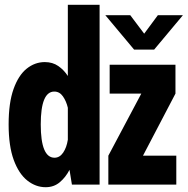

<svg xmlns="http://www.w3.org/2000/svg" viewBox="-20 -770 783 801"><path d="M170.5 11Q129 11 93.8 -17Q58.5 -45 37.2 -103Q16 -161 16 -251Q16 -341 36.5 -398.5Q57 -456 91.2 -483.5Q125.5 -511 167 -511Q199.5 -511 223.2 -494.5Q247 -478 263 -453V-750H395.5V0H280L270 -61.5Q254 -30.5 229.5 -9.8Q205 11 170.5 11ZM419.5 -706.5H523.5L581.5 -629.5L638.5 -706.5H743L623 -563H539.5ZM432 0V-120.5L569.5 -379.5H437.5V-500H712V-379.5L576.5 -120.5H715.5V0ZM150 -251Q150 -112 207.5 -112Q229 -112 243.5 -133.2Q258 -154.5 263 -187V-320.5Q256.5 -348 242.5 -368Q228.5 -388 206.5 -388Q150 -388 150 -251Z"/></svg>

Font: Trispace SemiCondensed
Style: Bold
Weight: 700
Width: 4
Designer: Tyler Finck
Foundry: Etcetera Type Company
Version: Version 1.210; ttfautohint (v1.8.3)